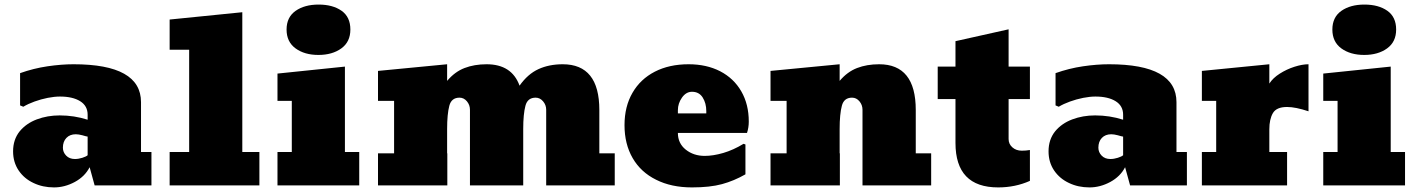

<svg xmlns="http://www.w3.org/2000/svg" viewBox="-20 -816 6235 845"><path d="M217.8 8.8Q168 8.8 127.4 -10.7Q86.4 -29.8 62 -65.9Q37.6 -102.1 37.6 -149.9Q37.6 -201.7 66.4 -237.8Q95.2 -272.9 141.8 -290.5Q188.5 -308.1 242.7 -308.1Q306.6 -308.1 365.7 -289.1V-311Q365.7 -350.1 332.8 -370.6Q299.8 -391.1 243.7 -391.1Q219.7 -391.1 189.9 -385.3Q160.2 -379.4 131.8 -369.1Q103.5 -358.9 82.5 -346.2L68.4 -352.1V-494.1Q127.4 -515.1 189 -524.2Q250.5 -533.2 303.7 -533.2Q600.6 -533.2 600.6 -366.2V-147H646.5V0H396.5L374.5 -80.1Q353.5 -39.1 309.1 -15.1Q264.6 8.8 217.8 8.8ZM309.6 -116.2Q325.7 -116.2 342.5 -121.6Q359.4 -127 365.7 -132.8V-214.8Q358.4 -215.8 342.3 -220.7Q325.7 -225.1 313.5 -225.1Q287.6 -225.1 272.2 -209Q256.8 -192.9 256.8 -166Q256.8 -146 271.2 -131.1Q285.6 -116.2 309.6 -116.2Z M1121.6 -147V0H726.6V-147H812.5V-597.2H726.6V-730L1046.4 -762.2V-147Z M1381.3 -574.2Q1320.3 -574.2 1280.8 -603Q1241.2 -631.8 1241.2 -686Q1241.2 -740.2 1280.8 -768.1Q1320.3 -795.9 1382.3 -795.9Q1444.3 -795.9 1483.2 -768.6Q1522 -741.2 1522 -686Q1522 -631.8 1482.2 -603Q1442.4 -574.2 1381.3 -574.2ZM1561 -147V0H1201.2V-147H1264.2V-372.1H1201.2V-492.2L1498 -522.9V-147Z M2617.7 -332V-141.1H2685.5V0H2383.8V-333Q2383.8 -354 2370.1 -370.1Q2356.4 -386.2 2337.4 -386.2Q2301.8 -386.2 2292.5 -350.6Q2282.7 -314 2282.7 -248V0H2048.3V-333Q2048.3 -354 2034.9 -370.1Q2021.5 -386.2 2002.4 -386.2Q1966.8 -386.2 1957.5 -350.6Q1947.8 -314 1947.8 -248V-141.1H1948.7V0H1643.6V-141.1H1714.4V-372.1H1643.6V-503.9L1947.8 -533.2V-460Q1981.4 -500 2024.4 -516.6Q2067.4 -533.2 2121.6 -533.2Q2232.4 -533.2 2266.6 -439Q2302.7 -490.2 2349.6 -511.7Q2396.5 -533.2 2456.5 -533.2Q2617.7 -533.2 2617.7 -332Z M3025.4 8.8Q2934.6 8.8 2867.7 -24.9Q2800.3 -58.1 2764.4 -120.1Q2728.5 -182.1 2728.5 -265.1Q2728.5 -347.2 2763.7 -407.7Q2798.3 -467.8 2861.8 -500.5Q2925.3 -533.2 3010.7 -533.2Q3089.4 -533.2 3149.4 -502.4Q3209.5 -471.2 3242.4 -414.1Q3275.4 -356.9 3275.4 -280.8Q3275.4 -254.4 3267.6 -231H2963.4Q2963.4 -185.1 2998 -157.5Q3032.7 -129.9 3081.5 -129.9Q3118.7 -129.9 3163.1 -142.8Q3207.5 -155.8 3252.4 -183.1L3260.7 -180.2V-48.8Q3210.4 -20 3157.5 -5.6Q3104.5 8.8 3025.4 8.8ZM2963.4 -331.1V-316.9H3088.4V-327.1Q3088.4 -361.8 3072.5 -387Q3056.6 -412.1 3025.4 -412.1Q2999.5 -412.1 2981.4 -386.5Q2963.4 -360.8 2963.4 -331.1Z M4010.3 -332V-141.1H4078.1V0H3775.9V-333Q3775.9 -354 3762.5 -370.1Q3749 -386.2 3730 -386.2Q3694.3 -386.2 3685.1 -350.6Q3675.3 -314 3675.3 -248V-141.1H3676.3V0H3371.1V-141.1H3441.9V-372.1H3371.1V-503.9L3675.3 -533.2V-460Q3709 -500 3752 -516.6Q3794.9 -533.2 3849.1 -533.2Q4010.3 -533.2 4010.3 -332Z M4373 8.8Q4185.1 8.8 4185.1 -187V-379.9H4106.9V-522.9H4185.1V-634.8L4418.9 -687V-522.9H4512.7V-379.9H4418.9V-204.1Q4418.9 -182.1 4435.5 -167.5Q4452.1 -152.8 4477.1 -152.8Q4495.1 -152.8 4512.7 -155.8V-20Q4448.2 8.8 4373 8.8Z M4774.9 8.8Q4725.1 8.8 4684.6 -10.7Q4643.6 -29.8 4619.1 -65.9Q4594.7 -102.1 4594.7 -149.9Q4594.7 -201.7 4623.5 -237.8Q4652.3 -272.9 4699 -290.5Q4745.6 -308.1 4799.8 -308.1Q4863.8 -308.1 4922.9 -289.1V-311Q4922.9 -350.1 4889.9 -370.6Q4856.9 -391.1 4800.8 -391.1Q4776.9 -391.1 4747.1 -385.3Q4717.3 -379.4 4689 -369.1Q4660.6 -358.9 4639.6 -346.2L4625.5 -352.1V-494.1Q4684.6 -515.1 4746.1 -524.2Q4807.6 -533.2 4860.8 -533.2Q5157.7 -533.2 5157.7 -366.2V-147H5203.6V0H4953.6L4931.6 -80.1Q4910.6 -39.1 4866.2 -15.1Q4821.8 8.8 4774.9 8.8ZM4866.7 -116.2Q4882.8 -116.2 4899.7 -121.6Q4916.5 -127 4922.9 -132.8V-214.8Q4915.5 -215.8 4899.4 -220.7Q4882.8 -225.1 4870.6 -225.1Q4844.7 -225.1 4829.3 -209Q4814 -192.9 4814 -166Q4814 -146 4828.4 -131.1Q4842.8 -116.2 4866.7 -116.2Z M5644.5 0H5269.5V-147H5332.5V-372.1H5269.5V-503.9L5566.4 -533.2V-448.2Q5582 -472.7 5612.3 -491.9Q5642.6 -511.2 5677 -522.2Q5711.4 -533.2 5738.8 -533.2V-326.2Q5681.6 -345.2 5644.5 -345.2Q5597.7 -345.2 5582 -318.1Q5566.4 -291 5566.4 -247.1V-147H5644.5Z M5983.9 -574.2Q5922.9 -574.2 5883.3 -603Q5843.8 -631.8 5843.8 -686Q5843.8 -740.2 5883.3 -768.1Q5922.9 -795.9 5984.9 -795.9Q6046.9 -795.9 6085.7 -768.6Q6124.5 -741.2 6124.5 -686Q6124.5 -631.8 6084.7 -603Q6044.9 -574.2 5983.9 -574.2ZM6163.6 -147V0H5803.7V-147H5866.7V-372.1H5803.7V-492.2L6100.6 -522.9V-147Z"/></svg>

Font: Moul
Style: Regular
Weight: 400
Designer: Danh Hong
Version: Version 8.002; ttfautohint (v1.8.3)